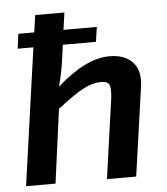

<svg xmlns="http://www.w3.org/2000/svg" viewBox="-51 -746 688 792"><g transform="rotate(-5 293.0 -350.0)"><path d="M227 -568 220 -517Q211 -451 196 -397Q316 -504 414 -504Q478 -504 510.5 -468Q543 -432 533 -366L481 0H360L407 -334Q411 -374 404 -387.5Q397 -401 371 -401Q333 -401 293 -379Q253 -357 188 -306L147 0H25L105 -568H40L48 -629H114L124 -700H245L235 -629H373L364 -568Z"/></g></svg>

Font: Exo 2.0 Semi Bold
Style: Italic
Weight: 600
Italic angle: -8°
Designer: Natanael Gama
Version: Version 1.001;PS 001.001;hotconv 1.0.70;makeotf.lib2.5.58329